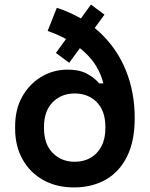

<svg xmlns="http://www.w3.org/2000/svg" viewBox="-20 -804 656 838"><path d="M307 14Q230 15 171 -17Q112 -49 79 -107.5Q46 -166 46 -242V-252Q46 -327 77 -382Q108 -437 159 -468Q210 -499 271 -500Q322 -501 356 -484Q390 -467 413 -440H431Q412 -519 348.5 -577Q285 -635 188 -669L228 -770Q340 -733 415.5 -662.5Q491 -592 529.5 -496.5Q568 -401 568 -289Q568 -189 535 -122Q502 -55 443.5 -21Q385 13 307 14ZM306 -98Q345 -98 375 -115Q405 -132 422.5 -165Q440 -198 440 -245V-249Q440 -320 402.5 -358Q365 -396 306 -396Q248 -396 210 -358Q172 -320 172 -249V-245Q172 -175 210 -136.5Q248 -98 306 -98ZM282 -530 224 -573 377 -784 436 -740Z"/></svg>

Font: Space Grotesk Light
Style: Bold
Weight: 700
Version: Version 2.000